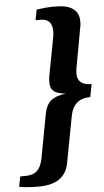

<svg xmlns="http://www.w3.org/2000/svg" viewBox="-154 -840 587 1079"><g transform="rotate(-5 139.0 -300.0)"><path d="M-90 192 -79 134H-49Q-6 134 17 112Q40 90 49 42L95 -204Q104 -253 131.5 -276.5Q159 -300 216 -307Q168 -313 153 -325.5Q138 -338 134 -350Q130 -362 130 -379Q130 -396 133 -414L172 -619Q177 -642 177 -662Q177 -733 113 -733H83L95 -792Q149 -800 191 -800Q233 -800 256 -795Q279 -790 296 -779Q333 -755 333 -707V-693Q333 -685 331 -677L289 -445Q286 -427 286 -412Q287 -348 366 -348L352 -276Q257 -276 239 -178L190 82Q168 200 21 200Q-47 200 -90 192Z"/></g></svg>

Font: Sansita One
Style: Regular
Weight: 400
Designer: Pablo Cosgaya
Foundry: Omnibus-Type
Version: Version 1.001